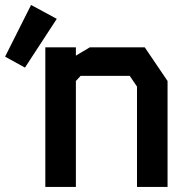

<svg xmlns="http://www.w3.org/2000/svg" viewBox="-84 -734 704 754"><path d="M94 -548V0H214V-416L232.5 -436H425.5L454 -394V0H574V-416L484.5 -548H268.5L214 -515.5V-548ZM-64 -511.5 14 -468.5 139 -660 38 -714.5Z"/></svg>

Font: Kode
Style: Regular
Weight: 400
Monospace: yes
Designer: Isa Ozler
Foundry: Kadena LLC
Version: Version 1.000;gftools[0.9.28]